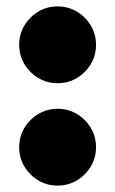

<svg xmlns="http://www.w3.org/2000/svg" viewBox="-20 -570 359 600"><path d="M160 -310Q127 -310 99.8 -326.2Q72.5 -342.5 56.2 -369.8Q40 -397 40 -430Q40 -463 56.2 -490.2Q72.5 -517.5 99.8 -533.8Q127 -550 160 -550Q193 -550 220.2 -533.8Q247.5 -517.5 263.8 -490.2Q280 -463 280 -430Q280 -397 263.8 -369.8Q247.5 -342.5 220.2 -326.2Q193 -310 160 -310ZM160 10Q127 10 99.8 -6.2Q72.5 -22.5 56.2 -49.8Q40 -77 40 -110Q40 -143 56.2 -170.2Q72.5 -197.5 99.8 -213.8Q127 -230 160 -230Q193 -230 220.2 -213.8Q247.5 -197.5 263.8 -170.2Q280 -143 280 -110Q280 -77 263.8 -49.8Q247.5 -22.5 220.2 -6.2Q193 10 160 10Z"/></svg>

Font: Bodoni Moda Black
Style: Regular
Weight: 900
Version: Version 2.005